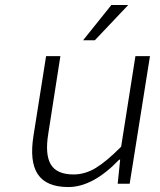

<svg xmlns="http://www.w3.org/2000/svg" viewBox="-20 -734 640 767"><path d="M312 -573.2 424.8 -713.9H492.2L358.9 -573.2ZM252.9 13.2Q165.5 13.2 131.3 -37.6Q97.2 -88.4 113.8 -191.9L164.1 -509.8H221.2L172.9 -200.2Q159.2 -116.7 183.1 -76.9Q207 -37.1 273.9 -37.1Q319.8 -37.1 362.8 -63.2Q405.8 -89.4 463.9 -147.9L521 -509.8H579.1L498 0H450.2L460 -96.2H456.1Q351.6 13.2 252.9 13.2Z"/></svg>

Font: Office Code Pro Light Italic
Style: Regular
Weight: 300
Italic angle: -9°
Designer: Nathan Rutzky & Paul D. Hunt
Foundry: Adobe Systems Incorporated
Version: Version 1.004;PS 001.004;hotconv 1.0.70;makeotf.lib2.5.58329